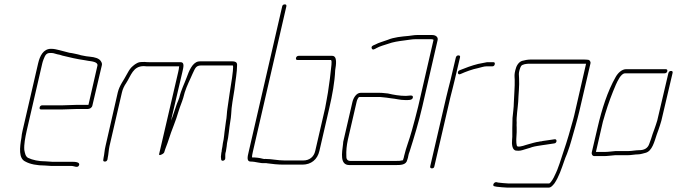

<svg xmlns="http://www.w3.org/2000/svg" viewBox="-20 -739 3093 877"><path d="M189 -2C157 -2 129 -8 108 -18C96 -25 94 -39 91 -54C89 -79 95 -110 102 -142L173 -449C174 -454 176 -460 179 -468C186 -485 190 -497 209 -497C215 -497 220 -497 224 -496L242 -491C249 -490 257 -488 265 -485C298 -477 331 -469 367 -464L384 -461C399 -459 429 -456 425 -439L384 -260H330C317 -260 282 -258 268 -258H173C167 -258 162 -254 161 -248C160 -242 162 -239 168 -239H263C277 -239 313 -241 326 -241H380C390 -241 400 -247 402 -257L445 -440C447 -447 445 -453 441 -459C433 -473 412 -478 391 -480L374 -482C363 -485 352 -485 342 -489C332 -491 332 -492 320 -494C312 -496 305 -497 297 -498C283 -501 265 -507 251 -510C236 -513 230 -516 213 -516C178 -516 162 -484 154 -449L83 -142C80 -131 79 -120 78 -111C70 -65 64 -15 96 -1C117 11 150 17 185 17C196 17 204 19 215 19H307C319 19 335 30 341 16C347 2 325 0 311 0H219C208 0 200 -2 189 -2Z M480 -71 537 -317C540 -331 548 -348 556 -359C579 -394 587 -437 637 -437C645 -436 652 -436 658 -436H799L798 -434C798 -428 796 -420 794 -410L707 -36C706 -31 708 -29 715 -32C723 -35 728 -39 730 -43C736 -64 744 -80 750 -100C764 -146 783 -185 796 -232C802 -252 811 -272 817 -292C825 -327 838 -355 851 -383L859 -401C870 -422 872 -440 898 -440H1043C1048 -440 1041 -392 1040 -384C1032 -337 1026 -291 1019 -244C1016 -228 1016 -202 1012 -184L1008 -154C1004 -130 1004 -109 998 -85C996 -73 996 -66 993 -54C993 -49 992 -44 991 -41C990 -36 990 -30 989 -23L990 -12C990 0 1009 -4 1009 -16V-27C1009 -33 1009 -38 1010 -41C1011 -45 1013 -50 1013 -55C1015 -65 1016 -75 1017 -85C1025 -118 1026 -151 1032 -185C1034 -195 1035 -206 1036 -218C1037 -253 1045 -291 1051 -331C1055 -369 1063 -409 1063 -443C1063 -458 1050 -459 1033 -459H902C897 -459 891 -459 885 -458C858 -452 843 -414 833 -386C822 -356 807 -328 799 -293C796 -284 792 -274 788 -265C779 -241 771 -211 761 -188L813 -410C818 -432 824 -455 805 -455H662C657 -455 650 -455 641 -456C632 -456 625 -456 618 -455C603 -452 589 -440 579 -430C571 -421 565 -410 559 -399C546 -373 526 -350 518 -317L462 -72C457 -52 457 -35 453 -18L452 -11C450 -4 453 -1 459 -1C465 -1 469 -4 471 -11L472 -18C476 -36 476 -52 480 -71Z M1365 -6H1280C1248 -6 1222 -13 1193 -13C1188 -12 1184 -13 1180 -14C1166 -18 1148 -20 1131 -20C1131 -25 1132 -34 1135 -46L1288 -710C1289 -716 1287 -719 1281 -719C1275 -719 1270 -716 1269 -710L1116 -46C1110 -22 1106 -1 1125 -1C1149 -1 1168 8 1190 6C1195 6 1198 6 1201 7C1223 10 1249 13 1276 13H1361C1401 13 1430 -10 1439 -50L1484 -245C1498 -305 1509 -365 1511 -418C1515 -443 1522 -484 1497 -484H1344C1338 -484 1333 -480 1332 -474C1331 -468 1333 -465 1339 -465H1492C1495 -461 1495 -455 1494 -443C1490 -404 1485 -360 1478 -317L1472 -283C1470 -272 1468 -259 1465 -245L1420 -50C1414 -22 1393 -6 1365 -6Z M1590 -274 1550 -101C1548 -94 1547 -88 1547 -82C1542 -41 1531 15 1576 15H1786C1809 15 1835 15 1840 -8C1843 -15 1844 -22 1845 -27C1846 -33 1848 -40 1851 -47C1871 -110 1893 -182 1909 -252L1979 -556C1982 -570 1970 -579 1954 -579H1884C1870 -579 1859 -576 1847 -575C1814 -572 1779 -569 1751 -557C1730 -549 1711 -545 1693 -535C1685 -532 1674 -528 1678 -518C1682 -508 1692 -515 1699 -519C1715 -528 1735 -533 1753 -539C1774 -547 1801 -551 1825 -554C1843 -556 1861 -560 1879 -560H1949C1953 -560 1961 -559 1960 -556L1890 -252C1882 -218 1870 -175 1861 -142C1849 -98 1836 -69 1826 -27C1825 -22 1824 -16 1821 -9V-7H1820C1808 -4 1803 -4 1790 -4H1580C1566 -4 1561 -14 1562 -27C1561 -50 1563 -73 1569 -101L1609 -274C1610 -280 1616 -296 1622 -296H1708C1714 -296 1720 -296 1726 -295L1745 -293C1752 -292 1758 -291 1766 -290C1789 -288 1807 -282 1830 -282C1844 -282 1864 -280 1866 -294C1868 -308 1847 -301 1834 -301C1806 -301 1777 -306 1752 -312L1732 -314C1725 -315 1720 -315 1713 -315H1627C1609 -315 1595 -294 1590 -274Z M2084 -401C2106 -411 2138 -423 2164 -428C2177 -431 2190 -436 2202 -436H2229C2235 -436 2239 -440 2240 -446C2241 -452 2239 -455 2233 -455H2205C2193 -453 2176 -449 2164 -447C2135 -440 2104 -428 2079 -418C2067 -413 2070 -394 2084 -401ZM2018 -294 1945 21C1944 27 1947 30 1953 30C1959 30 1963 27 1964 21L2037 -294C2043 -319 2052 -351 2057 -374L2081 -476C2083 -483 2080 -486 2074 -486C2068 -486 2064 -483 2062 -476L2038 -374C2032 -350 2024 -320 2018 -294Z M2665 -466C2659 -467 2651 -467 2641 -467H2403C2391 -467 2375 -464 2365 -461C2349 -456 2338 -438 2334 -419C2329 -399 2330 -394 2331 -375C2332 -342 2328 -305 2327 -270C2327 -249 2323 -222 2321 -200C2320 -180 2321 -170 2320 -153V-131V-114L2319 -100C2317 -82 2319 -51 2339 -51C2352 -49 2363 -52 2375 -56C2389 -61 2398 -62 2410 -67C2423 -71 2445 -74 2458 -76L2472 -78C2484 -80 2500 -82 2512 -84C2524 -85 2526 -104 2514 -103C2502 -101 2485 -99 2473 -97L2459 -95C2457 -94 2451 -93 2448 -93C2446 -93 2444 -93 2443 -92C2426 -90 2408 -84 2393 -80C2380 -77 2359 -67 2344 -70L2341 -73C2336 -92 2339 -112 2340 -135V-157C2340 -164 2339 -171 2340 -178C2338 -205 2345 -245 2347 -274C2348 -307 2353 -348 2351 -380L2350 -401C2350 -406 2351 -412 2353 -419C2355 -426 2357 -432 2360 -437C2366 -446 2386 -448 2398 -448H2657L2607 -230C2604 -218 2602 -206 2598 -193C2586 -149 2570 -93 2555 -50C2542 -12 2531 29 2514 62C2510 72 2498 94 2489 99H2302C2293 99 2264 96 2256 95L2247 93C2235 92 2227 111 2239 112L2249 114C2258 115 2288 118 2298 118H2487C2495 118 2503 111 2513 98C2533 68 2544 34 2558 -6C2565 -27 2567 -27 2574 -48C2579 -62 2585 -79 2590 -98C2603 -144 2615 -184 2626 -230L2677 -449C2679 -458 2673 -466 2665 -466Z M2695 -26H2739C2754 -26 2774 -29 2789 -30H2846C2863 -30 2880 -34 2896 -34C2905 -34 2921 -39 2929 -41C2959 -49 2969 -92 2980 -125L2988 -147C2994 -164 2995 -168 3001 -188L3052 -405C3054 -412 3051 -415 3045 -415C3039 -415 3035 -412 3033 -405L2982 -188C2976 -168 2975 -167 2969 -149L2961 -127C2956 -111 2952 -98 2946 -83C2939 -61 2922 -53 2899 -53C2883 -53 2866 -49 2850 -49H2792C2779 -48 2757 -45 2743 -45H2702L2734 -184C2738 -195 2740 -206 2744 -218C2759 -268 2775 -310 2793 -352C2800 -367 2816 -404 2835 -404H3015C3022 -404 3027 -408 3028 -414C3029 -420 3027 -423 3020 -423H2840C2820 -423 2802 -405 2792 -387C2755 -322 2729 -241 2709 -154L2683 -43C2681 -35 2686 -26 2695 -26Z"/></svg>

Font: Electronic
Style: ExThnIt
Weight: 100
Version: Version 1.011